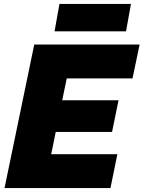

<svg xmlns="http://www.w3.org/2000/svg" viewBox="-20 -955 729 975"><path d="M154 -729H689L653 -557H319L296 -446H582L549 -285H263L240 -172H576L541 0H3ZM282 -935H645L620 -796H257Z"/></svg>

Font: Mona Sans Black
Style: Italic
Weight: 900
Italic angle: -11.7°
Designer: Deni Anggara
Foundry: GitHub
Version: Version 2.000